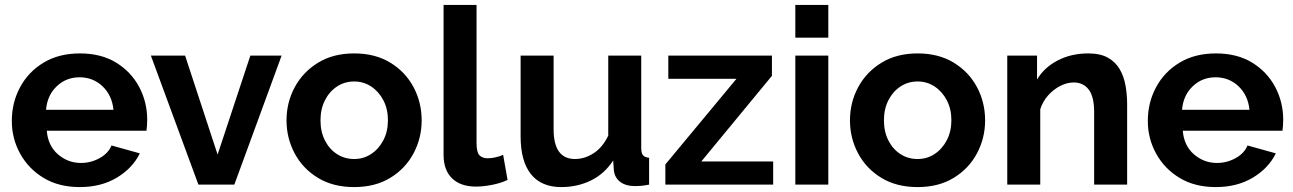

<svg xmlns="http://www.w3.org/2000/svg" viewBox="-20 -750 5254 780"><path d="M304 10Q219 10 157.5 -27Q96 -64 62 -125.5Q28 -187 28 -259Q28 -333 61.5 -395.5Q95 -458 157 -495.5Q219 -533 305 -533Q391 -533 452 -495.5Q513 -458 545.5 -396.5Q578 -335 578 -264Q578 -238 575 -219H170Q175 -158 215.5 -123Q256 -88 309 -88Q349 -88 384.5 -107.5Q420 -127 433 -159L548 -127Q519 -67 455 -28.5Q391 10 304 10ZM167 -304H441Q435 -363 396.5 -399.5Q358 -436 303 -436Q249 -436 210.5 -399.5Q172 -363 167 -304Z M786 0 593 -524H732L864 -122L997 -524H1124L932 0Z M1419 10Q1333 10 1271.5 -27.5Q1210 -65 1177 -127Q1144 -189 1144 -261Q1144 -334 1177.5 -396Q1211 -458 1272.5 -495.5Q1334 -533 1419 -533Q1504 -533 1565.5 -495.5Q1627 -458 1660 -396Q1693 -334 1693 -261Q1693 -189 1660 -127Q1627 -65 1565.5 -27.5Q1504 10 1419 10ZM1282 -261Q1282 -215 1300 -179.5Q1318 -144 1349 -124Q1380 -104 1419 -104Q1457 -104 1488 -124.5Q1519 -145 1537.5 -180.5Q1556 -216 1556 -262Q1556 -307 1537.5 -342.5Q1519 -378 1488 -398.5Q1457 -419 1419 -419Q1380 -419 1349 -398.5Q1318 -378 1300 -342.5Q1282 -307 1282 -261Z M1782 -730H1916V-168Q1916 -131 1928 -119Q1940 -107 1961 -107Q1977 -107 1994 -111Q2011 -115 2024 -121L2042 -19Q2015 -6 1979 1Q1943 8 1914 8Q1851 8 1816.5 -25.5Q1782 -59 1782 -121Z M2095 -196V-524H2229V-225Q2229 -104 2316 -104Q2355 -104 2391.5 -127.5Q2428 -151 2451 -199V-524H2585V-150Q2585 -128 2592 -119.5Q2599 -111 2617 -109V0Q2597 4 2583.5 5Q2570 6 2559 6Q2523 6 2500.5 -10.5Q2478 -27 2474 -56L2471 -98Q2436 -44 2381 -17Q2326 10 2260 10Q2179 10 2137 -42.5Q2095 -95 2095 -196Z M2683 -82 2972 -430H2695V-524H3116V-442L2829 -94H3121V0H2683Z M3211 -597V-730H3345V-597ZM3211 0V-524H3345V0Z M3708 10Q3622 10 3560.5 -27.5Q3499 -65 3466 -127Q3433 -189 3433 -261Q3433 -334 3466.5 -396Q3500 -458 3561.5 -495.5Q3623 -533 3708 -533Q3793 -533 3854.5 -495.5Q3916 -458 3949 -396Q3982 -334 3982 -261Q3982 -189 3949 -127Q3916 -65 3854.5 -27.5Q3793 10 3708 10ZM3571 -261Q3571 -215 3589 -179.5Q3607 -144 3638 -124Q3669 -104 3708 -104Q3746 -104 3777 -124.5Q3808 -145 3826.5 -180.5Q3845 -216 3845 -262Q3845 -307 3826.5 -342.5Q3808 -378 3777 -398.5Q3746 -419 3708 -419Q3669 -419 3638 -398.5Q3607 -378 3589 -342.5Q3571 -307 3571 -261Z M4559 0H4425V-294Q4425 -357 4403 -386Q4381 -415 4342 -415Q4315 -415 4287.5 -401Q4260 -387 4238 -362.5Q4216 -338 4206 -306V0H4072V-524H4193V-427Q4222 -476 4277 -504.5Q4332 -533 4401 -533Q4450 -533 4481 -515.5Q4512 -498 4529 -468.5Q4546 -439 4552.5 -402Q4559 -365 4559 -327Z M4919 10Q4834 10 4772.5 -27Q4711 -64 4677 -125.5Q4643 -187 4643 -259Q4643 -333 4676.5 -395.5Q4710 -458 4772 -495.5Q4834 -533 4920 -533Q5006 -533 5067 -495.5Q5128 -458 5160.5 -396.5Q5193 -335 5193 -264Q5193 -238 5190 -219H4785Q4790 -158 4830.5 -123Q4871 -88 4924 -88Q4964 -88 4999.5 -107.5Q5035 -127 5048 -159L5163 -127Q5134 -67 5070 -28.5Q5006 10 4919 10ZM4782 -304H5056Q5050 -363 5011.5 -399.5Q4973 -436 4918 -436Q4864 -436 4825.5 -399.5Q4787 -363 4782 -304Z"/></svg>

Font: Raleway
Style: Bold
Weight: 700
Designer: Matt McInerney, Pablo Impallari, Rodrigo Fuenzalida
Foundry: Matt McInerney, Pablo Impallari, Rodrigo Fuenzalida
Version: Version 4.026